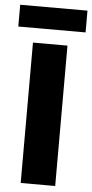

<svg xmlns="http://www.w3.org/2000/svg" viewBox="-57 -854 426 887"><g transform="rotate(5 156.0 -410.0)"><path d="M74 0V-651H234V0ZM0 -719V-820H312V-719Z"/></g></svg>

Font: Source Sans 3 ExtraBold
Style: Regular
Weight: 800
Designer: Paul D. Hunt
Foundry: Adobe
Version: Version 3.052;hotconv 1.1.0;makeotfexe 2.6.0